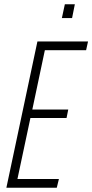

<svg xmlns="http://www.w3.org/2000/svg" viewBox="-20 -883 434 903"><path d="M10 0 156 -688H394L385 -647H191L132 -368H301L293 -328H123L62 -41H257L247 0ZM271 -798 285 -863H332L319 -798Z"/></svg>

Font: Saira ExtraCondensed ExtraLight
Style: Italic
Weight: 250
Width: 2
Italic angle: -12°
Designer: Hector Gatti with collaboration of the Omnibus-Type team
Foundry: Omnibus-Type
Version: Version 1.101